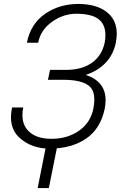

<svg xmlns="http://www.w3.org/2000/svg" viewBox="-20 -741 610 971"><path d="M230.5 10.5Q140.5 10.5 80.5 -42.5Q35.5 -82 35.5 -148.5Q35.5 -171.5 41 -197.5H97.5Q93 -177 93.5 -158.5Q93.5 -111 121.5 -81Q160.5 -39 240 -39Q321.5 -39 379.8 -80Q438 -121 452 -191Q457 -216.5 457 -237Q457 -283 432 -305Q395.5 -337 302 -337.5H222.5L233 -387.5H312Q395 -387.5 445.5 -424Q496 -460.5 509.5 -526Q513.5 -546.5 513 -564.5Q513 -607.5 489.5 -634Q456 -671.5 366.5 -671.5Q300 -671.5 242.8 -630.5Q185.5 -589.5 173 -525H116Q135 -620.5 207.5 -670.8Q280 -721 376.5 -721Q477.5 -721 531 -670.5Q570.5 -632.5 570.5 -570.5Q570.5 -549 565.5 -524Q553.5 -465.5 515 -424.5Q476.5 -383.5 416 -363V-361.5Q514 -328 514 -234.5Q514 -215 510 -193Q489 -90 415.2 -39.8Q341.5 10.5 230.5 10.5ZM227 210H170.5L217 -24H274Z"/></svg>

Font: Roberto Sans Light
Style: Italic
Weight: 300
Italic angle: -11°
Designer: Google
Version: Version 1.00;June 11, 2020;FontCreator 12.0.0.2522 64-bit; t